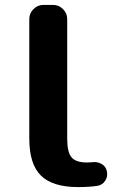

<svg xmlns="http://www.w3.org/2000/svg" viewBox="-20 -750 504 780"><path d="M297 10Q194 10 146.5 -36.5Q99 -83 99 -187V-673Q99 -696 116 -713Q133 -730 156 -730H196Q219 -730 236 -713Q253 -696 253 -673V-187Q253 -132 270.5 -111Q288 -90 332 -90Q346 -90 354 -91Q375 -94 392.5 -84Q410 -74 414 -55Q419 -34 407.5 -16Q396 2 375 5Q344 10 297 10Z"/></svg>

Font: Rounded Mplus 1c Bold
Style: Bold
Weight: 700
Version: Version 1.059.20150529